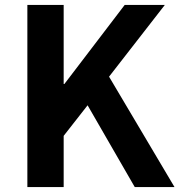

<svg xmlns="http://www.w3.org/2000/svg" viewBox="-20 -761 730 781"><path d="M91.3 0V-740.8H239V-419.2H241.8L487.1 -740.8H650.4L423.6 -449.1L689.9 0H528.2L336.3 -332.7L239 -208.4V0Z"/></svg>

Font: Noto Sans SC Thin
Style: Regular
Weight: 100
Designer: Ryoko NISHIZUKA 西塚涼子 (kana, bopomofo & ideographs); Paul D. Hunt (Latin, Greek & Cyrillic); Sandoll Communications 산돌커뮤니
Foundry: Adobe
Version: Version 2.004-H2;hotconv 1.0.118;makeotfexe 2.5.65603